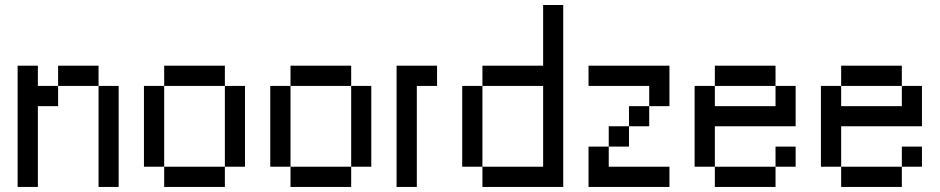

<svg xmlns="http://www.w3.org/2000/svg" viewBox="-20 -740 3720 760"><path d="M129.9 -480V-399.9H210V-319.8H129.9V0H49.8V-480ZM449.7 0H370.1V-399.9H449.7ZM370.1 -399.9H210V-480H370.1Z M870.1 0H629.9V-80.1H870.1ZM629.9 -80.1H549.8V-399.9H629.9ZM870.1 -399.9H629.9V-480H870.1ZM949.7 -80.1H870.1V-399.9H949.7Z M1370.1 0H1129.9V-80.1H1370.1ZM1129.9 -80.1H1049.8V-399.9H1129.9ZM1370.1 -399.9H1129.9V-480H1370.1ZM1449.7 -80.1H1370.1V-399.9H1449.7Z M1549.8 -480H1710V-399.9H1629.9V0H1549.8Z M1889.6 -80.1H1809.6V-399.9H1889.6ZM2129.9 -720.2H2209.5V0H1889.6V-80.1H2129.9V-399.9H1889.6V-480H2129.9Z M2629.9 -480V-319.8H2549.8V-399.9H2309.6V-480ZM2309.6 -159.7H2389.6V-80.1H2629.9V0H2309.6ZM2469.7 -159.7H2389.6V-240.2H2469.7ZM2549.8 -240.2H2469.7V-319.8H2549.8Z M3049.8 0H2809.6V-80.1H3049.8ZM3129.4 -80.1H3049.8V-159.7H3129.4ZM3049.8 -399.9H2809.6V-480H3049.8ZM3129.4 -240.2H2809.6V-80.1H2729.5V-399.9H2809.6V-319.8H3049.8V-399.9H3129.4Z M3549.8 0H3309.6V-80.1H3549.8ZM3629.4 -80.1H3549.8V-159.7H3629.4ZM3549.8 -399.9H3309.6V-480H3549.8ZM3629.4 -240.2H3309.6V-80.1H3229.5V-399.9H3309.6V-319.8H3549.8V-399.9H3629.4Z"/></svg>

Font: W95FA
Style: Regular
Weight: 400
Designer: FontsArena.com
Foundry: Alina Sava
Version: Version 1.002;Fontself Maker 3.4.0